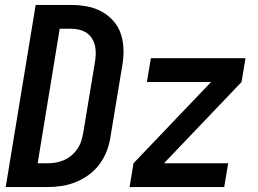

<svg xmlns="http://www.w3.org/2000/svg" viewBox="-20 -755 1040 775"><path d="M3 0 124 -735H267Q300 -735 332 -729Q364 -723 391 -708Q418 -693 438.5 -669.5Q459 -646 468.5 -616Q478 -586 478.5 -553Q479 -520 473 -487L426 -203Q422 -175 411.5 -147Q401 -119 383 -94Q365 -69 340 -50.5Q315 -32 287 -20.5Q259 -9 230 -4.5Q201 0 173 0ZM132 -96H173Q190 -96 206.5 -99Q223 -102 239 -109Q255 -116 269 -128Q283 -140 293 -155Q303 -170 308 -186Q313 -202 316 -219L363 -503Q366 -520 366.5 -537Q367 -554 363.5 -570Q360 -586 351.5 -599.5Q343 -613 330 -622Q317 -631 300.5 -635Q284 -639 267 -639H221ZM885 0H503L519 -96L832 -424H573L589 -520H971L955 -424L642 -96H901Z"/></svg>

Font: Iosevka Custom
Style: Bold Italic
Weight: 700
Italic angle: -9°
Designer: Belleve Invis
Foundry: Belleve Invis
Version: Version 30.3.1; ttfautohint (v1.8.3)